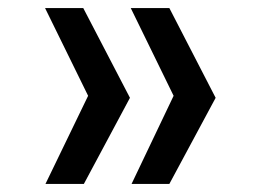

<svg xmlns="http://www.w3.org/2000/svg" viewBox="-20 -513 640 475"><path d="M409.5 -276 303.5 -493H399L513.5 -271L399 -58H305.5ZM198 -276 91.5 -493H186L301.5 -271L187.5 -58H92.5Z"/></svg>

Font: JuliaMono Medium
Style: Regular
Weight: 500
Monospace: yes
Designer: cormullion
Foundry: corm
Version: Version 0.054; ttfautohint (v1.8.4)